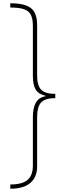

<svg xmlns="http://www.w3.org/2000/svg" viewBox="-20 -886 398 1174"><path d="M43 -866Q131 -866 169 -836.5Q207 -807 207 -733V-426Q207 -362 232 -337Q257 -312 318 -312V-286Q257 -286 232 -260Q207 -234 207 -169V132Q207 197 165.5 232.5Q124 268 43 268V242Q115 242 148 214.5Q181 187 181 126V-173Q181 -224 198.5 -257Q216 -290 259 -298V-300Q216 -310 198.5 -338Q181 -366 181 -422V-727Q181 -771 168.5 -795.5Q156 -820 126 -830Q96 -840 43 -840Z"/></svg>

Font: Noto Sans Telugu UI ExtraCondensed Thin
Style: Regular
Weight: 100
Width: 2
Designer: Jelle Bosma - Monotype Design Team
Foundry: Monotype Imaging Inc.
Version: Version 2.006; ttfautohint (v1.8.4.7-5d5b)